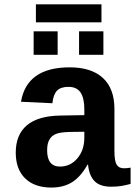

<svg xmlns="http://www.w3.org/2000/svg" viewBox="-20 -845 640 875"><path d="M214.4 9.8Q137.7 9.8 94.7 -32Q51.8 -73.7 51.8 -149.4Q51.8 -231.4 102.8 -274.2Q153.8 -316.9 255.4 -318.4L364.3 -320.3V-347.2Q364.3 -397.5 347.2 -423.3Q330.1 -449.2 292 -449.2Q256.3 -449.2 239.5 -431.4Q222.7 -413.6 218.8 -374.5L75.7 -381.3Q102.1 -538.1 297.9 -538.1Q396.5 -538.1 449 -489.7Q501.5 -441.4 501.5 -347.7V-156.2Q501.5 -111.8 511.5 -95Q521.5 -78.1 544.9 -78.1Q560.5 -78.1 575.2 -81.1V-6.8Q563 -3.9 553.2 -1.5Q543.5 1 533.7 2.4Q523.9 3.9 512.9 4.9Q502 5.9 487.3 5.9Q435.5 5.9 410.9 -19.5Q386.2 -44.9 381.3 -94.2H378.4Q347.7 -39.1 308.3 -14.6Q269 9.8 214.4 9.8ZM364.3 -244.6 298.8 -243.7Q254.9 -242.7 235.1 -234.6Q215.3 -226.6 205.1 -208.7Q194.8 -190.9 194.8 -160.2Q194.8 -85.9 253.4 -85.9Q300.8 -85.9 332.5 -123.3Q364.3 -160.6 364.3 -217.8ZM340.3 -595.2V-702.1H451.2V-595.2ZM133.3 -595.2V-702.1H242.7V-595.2ZM143.6 -825.2H442.4V-743.2H143.6Z"/></svg>

Font: Cousine
Style: Bold
Weight: 700
Monospace: yes
Designer: Steve Matteson
Foundry: Ascender Corporation
Version: Version 1.20